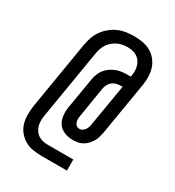

<svg xmlns="http://www.w3.org/2000/svg" viewBox="-202 -889 1003 1098"><g transform="rotate(30 300.0 -340.0)"><path d="M240 89Q211 89 182.5 84Q154 79 130.5 65Q107 51 89.5 29.5Q72 8 64 -19Q56 -46 56 -75Q56 -104 60 -134L135 -586Q140 -612 149 -637Q158 -662 174 -684Q190 -706 212 -723.5Q234 -741 258.5 -751.5Q283 -762 309 -765.5Q335 -769 361 -769Q389 -769 416.5 -764Q444 -759 467 -746.5Q490 -734 507.5 -713.5Q525 -693 534 -668Q543 -643 544.5 -615Q546 -587 542 -559L483 -205Q480 -189 475.5 -173Q471 -157 462.5 -142.5Q454 -128 442 -115Q430 -102 415 -93.5Q400 -85 383.5 -82Q367 -79 352 -79Q332 -79 313.5 -83.5Q295 -88 279.5 -97.5Q264 -107 253.5 -122Q243 -137 238.5 -155Q234 -173 234 -192.5Q234 -212 237 -231L271 -433Q274 -451 281 -469Q288 -487 299.5 -502Q311 -517 327.5 -528.5Q344 -540 361.5 -547Q379 -554 397.5 -556.5Q416 -559 434 -559H458Q461 -576 461.5 -593Q462 -610 458 -626.5Q454 -643 445 -656.5Q436 -670 423 -679Q410 -688 393.5 -692Q377 -696 359 -696Q342 -696 325.5 -693Q309 -690 293.5 -682.5Q278 -675 264 -663.5Q250 -652 240.5 -637.5Q231 -623 225.5 -607Q220 -591 217 -574L142 -122Q139 -104 138.5 -87Q138 -70 142 -54Q146 -38 155 -24Q164 -10 177 -1Q190 8 206.5 12Q223 16 240 16H410V89ZM352 -153Q363 -153 372.5 -159.5Q382 -166 388 -175.5Q394 -185 397 -195.5Q400 -206 401 -217L446 -485H434Q420 -485 406 -481.5Q392 -478 380.5 -469.5Q369 -461 362 -448Q355 -435 352 -421L319 -219Q317 -208 317 -197Q317 -186 320.5 -176Q324 -166 332.5 -159.5Q341 -153 352 -153Z"/></g></svg>

Font: Iosevka Curly Slab Extended
Style: Italic
Weight: 400
Width: 7
Italic angle: -9°
Monospace: yes
Designer: Belleve Invis
Foundry: Belleve Invis
Version: Version 11.1.0; ttfautohint (v1.8.3)